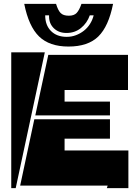

<svg xmlns="http://www.w3.org/2000/svg" viewBox="-20 -970 709 990"><path d="M84 -13 157 -355H547V-255H313V-194H642V0H531L535 -13ZM313 -506V-446H547V-375H162L229 -687H640V-506ZM38 0V-700H211L61 0ZM563 -950Q540 -834 487 -782Q434 -730 333 -730Q235 -730 181.5 -782Q128 -834 105 -950H269Q279 -917 292.5 -903Q306 -889 335 -889Q362 -889 375.5 -903.5Q389 -918 400 -950ZM213 -891Q213 -840 243 -810Q273 -780 324 -780Q349 -780 371.5 -788.5Q394 -797 412.5 -811.5Q431 -826 444 -846.5Q457 -867 463 -891H443Q429 -851 397.5 -825.5Q366 -800 323 -800Q283 -800 258 -824Q233 -848 233 -885V-891Z"/></svg>

Font: J.M. Nexus Grotesque
Style: Regular
Weight: 900
Designer: deFharo
Foundry: deFharo
Version: Version 3.003